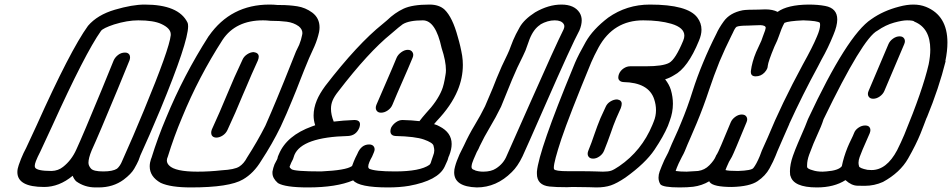

<svg xmlns="http://www.w3.org/2000/svg" viewBox="-20 -820 4165 840"><path d="M585 -731Q537 -731 479 -713Q431 -697 422 -685Q353 -588 208 -268L156 -156Q144 -133 137 -115Q132 -102 132 -94Q132 -91 133 -88Q140 -72 206 -72Q235 -73 256 -90Q293 -119 314 -166Q341 -224 426 -430Q459 -510 477 -555Q483 -569 496.5 -579.5Q510 -590 527 -590Q540 -590 546 -581Q549 -576 549 -569Q549 -564 547 -557Q528 -510 495 -430Q410 -225 381 -162Q367 -128 367 -108Q367 -95 378 -82.5Q389 -70 432 -70Q473 -70 492 -82Q506 -94 515 -117L526 -142Q557 -210 610 -338Q721 -606 727 -666V-670Q727 -696 686 -715Q652 -731 585 -731ZM613 -800Q761 -800 800 -722Q803 -717 803 -705Q803 -635 682 -342Q630 -218 594 -140L586 -118Q580 -104 567 -81.5Q554 -59 521 -34Q475 0 411 0H398Q350 0 313 -27Q303 -37 298 -51Q239 -2 173 -2Q56 -2 56 -67Q56 -81 62 -98L72 -125Q83 -152 94 -172L140 -271Q287 -599 365 -707Q406 -755 482.5 -777.5Q559 -800 613 -800Z M926 -218H925Q911 -219 906 -229Q904 -234 904 -240Q904 -245 906 -251L907 -254Q942 -330 973 -405.5Q1004 -481 1041 -559Q1047 -573 1061.5 -582.5Q1076 -592 1090 -592Q1112 -589 1112 -572Q1112 -565 1108 -555Q1080 -494 1055 -434L1042 -404Q1011 -328 975 -251Q968 -236 954 -227Q940 -218 926 -218ZM815 0Q726 0 683 -20Q635 -47 635 -92Q635 -108 641 -126L642 -127Q670 -218 707 -305Q783 -490 893 -662L894 -663Q990 -800 1159 -800Q1177 -800 1196 -798H1208Q1245 -798 1280.5 -792.5Q1316 -787 1346 -765Q1378 -741 1378 -700Q1378 -691 1376 -680Q1369 -648 1356 -618L1332 -565Q1311 -515 1292 -466Q1276 -424 1258 -381Q1235 -324 1208 -266Q1171 -190 1123 -117Q1090 -62 1043 -35Q984 0 815 0ZM844 -69Q897 -69 950 -75Q1006 -78 1026.5 -91Q1047 -104 1061 -131Q1106 -201 1141 -270Q1167 -329 1191 -387L1223 -465Q1242 -514 1275 -595L1289 -624Q1298 -646 1302 -668Q1303 -672 1303 -675Q1303 -692 1287 -705Q1265 -721 1234.5 -725Q1204 -729 1163 -729Q1146 -731 1131 -731Q1011 -731 954 -646Q849 -483 777 -307Q741 -222 714 -134Q710 -126 710 -118Q710 -106 720 -96Q746 -69 844 -69Z M1647 -327Q1633 -327 1627 -337Q1624 -342 1624 -348Q1624 -355 1627 -362Q1647 -409 1672 -466Q1697 -523 1715 -567Q1721 -581 1735.5 -591.5Q1750 -602 1764 -602Q1779 -602 1785 -591Q1788 -586 1788 -580Q1788 -574 1785 -567Q1766 -521 1741 -464.5Q1716 -408 1697 -362Q1691 -347 1676.5 -337Q1662 -327 1647 -327ZM1678 0Q1551 0 1525 -31Q1452 0 1327 0Q1228 0 1196 -19Q1172 -40 1172 -63V-69Q1175 -86 1181 -101Q1184 -108 1188 -114.5Q1192 -121 1194 -127Q1195 -130 1195 -132Q1195 -134 1200 -145Q1234 -227 1345 -267L1359 -272Q1352 -293 1352 -315Q1352 -347 1366 -381Q1378 -410 1403 -444Q1544 -627 1654 -715Q1664 -723 1673 -731Q1707 -764 1745.5 -782Q1784 -800 1859 -800Q1901 -800 1925 -778Q1960 -744 1983 -658Q1995 -618 2002 -576Q2005 -556 2005 -536Q2005 -479 1982 -424Q1954 -357 1891 -291L1879 -277Q1893 -273 1903 -267Q1956 -240 1956 -190Q1956 -167 1945 -139Q1942 -134 1940.5 -127Q1939 -120 1935 -112L1925 -90Q1896 -30 1770 -7Q1729 0 1678 0ZM1708 -70Q1818 -70 1859 -99L1864 -106Q1866 -111 1868.5 -120Q1871 -129 1875 -139Q1880 -151 1880 -162Q1880 -170 1876.5 -183Q1873 -196 1835 -209.5Q1797 -223 1710 -225Q1695 -226 1690 -236Q1688 -241 1688 -246Q1688 -253 1691 -261Q1698 -275 1712 -285Q1726 -295 1741 -295Q1783 -294 1815 -290Q1828 -307 1843 -324Q1893 -377 1913 -426Q1922 -447 1929 -492Q1931 -502 1931 -513Q1931 -553 1912 -610Q1886 -731 1830 -731Q1770 -731 1742 -714Q1729 -705 1691 -672Q1592 -592 1460 -420Q1443 -399 1435 -380Q1428 -363 1428 -344Q1428 -318 1440 -288Q1480 -293 1530 -295Q1555 -295 1555 -276Q1555 -270 1552 -261Q1538 -227 1503 -225Q1301 -220 1268 -142L1262 -124Q1258 -115 1254 -108L1247 -91Q1247 -86 1255 -80Q1268 -70 1385 -70Q1494 -75 1519 -93H1520L1528 -114Q1534 -129 1543 -146Q1560 -188 1595 -188Q1610 -188 1616 -178Q1619 -173 1619 -167Q1619 -161 1616 -154L1608 -135Q1600 -121 1596 -111Q1591 -99 1591 -91Q1591 -85 1595 -82Q1619 -70 1708 -70Z M2066 0Q1967 -3 1967 -66Q1967 -72 1968 -79Q1973 -104 1984 -129Q1990 -145 1997.5 -159Q2005 -173 2010 -184Q2031 -230 2057 -273Q2083 -316 2102 -355L2136 -435L2153 -478Q2174 -530 2200 -582L2208 -600Q2212 -610 2216 -621Q2220 -632 2225 -644Q2235 -668 2254 -701.5Q2273 -735 2321 -766Q2380 -800 2436 -800Q2493 -800 2516 -764Q2525 -749 2525 -731Q2525 -711 2515 -687Q2481 -624 2367 -364Q2281 -168 2266 -136Q2245 -92 2219 -67Q2152 0 2066 0ZM2094 -69Q2129 -69 2150 -83Q2183 -104 2197 -139Q2207 -163 2299 -369Q2410 -620 2446 -692Q2449 -699 2449 -705Q2449 -711 2446 -715Q2436 -731 2407 -731Q2376 -731 2344 -713V-712Q2315 -694 2297 -649L2279 -599L2268 -575Q2242 -524 2220 -471L2172 -353Q2149 -306 2123.5 -263.5Q2098 -221 2079 -181Q2074 -168 2066 -155L2052 -123Q2044 -105 2043 -92V-89Q2043 -79 2057 -76V-75Q2074 -69 2094 -69Z M2575 -126Q2560 -126 2554 -136Q2551 -141 2551 -147Q2551 -154 2554 -161Q2568 -195 2581 -234Q2593 -269 2607 -303L2630 -353Q2636 -367 2650.5 -376Q2665 -385 2680 -385Q2700 -382 2700 -366Q2700 -358 2696 -347Q2686 -325 2676 -302Q2663 -271 2652 -238Q2638 -198 2623 -161Q2617 -146 2603 -136Q2589 -126 2575 -126ZM2589 0 2556 -1Q2528 -2 2484 -2Q2472 -2 2461 -1Q2411 -1 2384 -4Q2329 -10 2329 -60V-69Q2337 -161 2487 -524L2496 -546Q2511 -581 2542.5 -636.5Q2574 -692 2641 -743Q2722 -800 2823 -800Q2989 -800 3031 -743Q3049 -719 3049 -690Q3049 -668 3038 -642Q2989 -522 2929 -491Q2910 -479 2890 -473Q2908 -450 2915 -427Q2924 -396 2924 -366Q2924 -328 2910 -291L2902 -269Q2883 -224 2843.5 -165Q2804 -106 2716 -43Q2679 -18 2652.5 -9Q2626 0 2589 0ZM2618 -69Q2642 -69 2654.5 -73.5Q2667 -78 2689 -93Q2787 -160 2834 -273L2840 -288Q2850 -312 2850 -338Q2850 -362 2842 -386Q2818 -459 2707 -461Q2693 -462 2687 -472Q2685 -476 2685 -481Q2685 -488 2688 -496Q2694 -511 2708 -520.5Q2722 -530 2737 -530H2806Q2880 -530 2907.5 -545Q2935 -560 2969 -642Q2974 -654 2974 -664Q2974 -699 2917 -716Q2866 -731 2794 -731Q2664 -731 2599 -613Q2579 -576 2567 -548Q2470 -313 2436 -212Q2403 -112 2403 -87Q2403 -82 2404 -80Q2408 -71 2466 -71H2512Q2561 -71 2586 -70Z M2984 -69 3034 -72Q3063 -76 3083.5 -97Q3104 -118 3111 -135Q3113 -141 3117 -146Q3124 -156 3177 -285Q3183 -299 3197 -309Q3211 -319 3225 -319Q3240 -319 3246 -309Q3249 -304 3249 -298Q3249 -292 3246 -285Q3191 -151 3182 -134Q3168 -112 3159 -89Q3156 -82 3154 -76Q3166 -72 3209 -72Q3268 -74 3276 -85Q3289 -101 3304 -137L3313 -161Q3326 -189 3339 -219Q3399 -365 3492 -537Q3536 -616 3554 -660Q3568 -692 3568 -711Q3568 -716 3567 -720Q3559 -729 3494 -731Q3429 -728 3412 -720Q3406 -710 3399 -693Q3392 -675 3388 -663Q3384 -651 3380 -642L3368 -616Q3341 -551 3339 -532Q3339 -526 3336 -519Q3333 -512 3325 -503Q3309 -486 3286 -486Q3265 -486 3265 -505V-509Q3270 -549 3288 -592L3311 -642Q3314 -649 3317 -659Q3320 -669 3324 -678Q3328 -687 3329 -694Q3330 -696 3330 -698Q3330 -709 3307 -710Q3290 -710 3276 -709Q3262 -708 3251 -708Q3215 -708 3203 -703Q3196 -699 3186 -676L3180 -664Q3152 -608 3128 -551Q3103 -489 3082 -426Q3058 -353 3028 -281Q3015 -249 3001.5 -219Q2988 -189 2976 -159Q2972 -149 2963 -133Q2946 -100 2941 -86L2936 -72Q2954 -69 2984 -69ZM2953 0Q2880 0 2869 -14Q2861 -27 2861 -43Q2861 -56 2866 -70L2875 -93Q2884 -117 2903 -152L2906 -159Q2919 -191 2933 -221Q2947 -251 2959 -281Q2988 -350 3010 -421Q3030 -484 3056 -546Q3082 -609 3114 -672Q3125 -697 3146 -726Q3173 -764 3229 -775Q3246 -778 3299 -778Q3313 -779 3328 -779Q3361 -779 3382 -768Q3425 -799 3517 -800Q3559 -800 3590 -794Q3643 -784 3643 -735Q3643 -707 3626 -667Q3603 -610 3574 -559L3559 -530Q3491 -405 3433 -278V-277Q3420 -249 3407.5 -219Q3395 -189 3381 -158L3373 -138Q3364 -115 3346.5 -83Q3329 -51 3294.5 -27.5Q3260 -4 3182 -2Q3101 -2 3085 -23L3083 -27Q3051 -8 3013 -3Q2988 0 2953 0Z M3800 -388Q3786 -388 3780 -398Q3777 -403 3777 -409Q3777 -415 3780 -422L3867 -627Q3873 -641 3887 -651Q3901 -661 3916 -661Q3930 -661 3936 -651Q3939 -646 3939 -640Q3939 -634 3936 -627L3849 -422Q3843 -408 3829 -398Q3815 -388 3800 -388ZM3554 0Q3450 0 3438 -52Q3437 -52 3437 -53Q3436 -61 3436 -70Q3436 -101 3449 -138Q3459 -166 3471 -194L3502 -266L3515 -299Q3687 -667 3792 -736Q3844 -773 3914 -791Q3947 -800 3976 -800Q4006 -800 4031 -790Q4125 -752 4125 -634Q4125 -597 4116 -553L4117 -552Q4088 -435 4035 -306L4034 -305Q4028 -290 4021.5 -272Q4015 -254 4007 -235Q3988 -188 3953 -126.5Q3918 -65 3843 -24Q3805 -7 3763 -7Q3758 -7 3731.5 -7.5Q3705 -8 3679 -32Q3629 0 3554 0ZM3595 -70Q3649 -74 3663 -93Q3671 -133 3688 -175Q3695 -192 3703.5 -209Q3712 -226 3717 -239Q3722 -252 3736 -261.5Q3750 -271 3765 -271Q3780 -271 3785 -262Q3788 -257 3788 -251Q3788 -245 3785 -237L3754 -166Q3750 -155 3741 -133Q3736 -119 3736 -108Q3736 -101 3738 -94V-93Q3740 -84 3775 -77L3793 -76Q3859 -76 3905 -163Q3922 -197 3936 -230Q4017 -426 4043 -539Q4050 -574 4050 -603Q4050 -697 3981 -725Q3977 -731 3948 -731Q3928 -731 3891.5 -721Q3855 -711 3819 -686Q3755 -654 3583 -298Q3578 -282 3571 -265L3539 -192Q3531 -172 3520 -143Q3511 -118 3511 -97V-89Q3513 -81 3536 -75Q3553 -69 3579 -69Z"/></svg>

Font: Bubblez Graffiti
Style: Italic
Weight: 400
Italic angle: -22.5°
Designer: GGBotNet
Foundry: GGBotNet
Version: 1.00